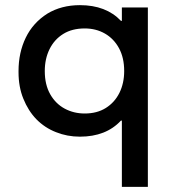

<svg xmlns="http://www.w3.org/2000/svg" viewBox="-20 -522 670 746"><path d="M554.5 204H453.5V-53.5H450Q392 9 290.5 9Q241 9 197.5 -8.5Q154 -25.5 121.5 -58.5Q89.5 -91.5 70.5 -139Q52 -184.5 52 -241.5V-246Q52 -317.5 80 -375.5Q108 -433.5 164 -469Q218.5 -502 290.5 -502Q392 -502 450 -441H453.5V-493H554.5ZM309 -81Q357 -81 391.2 -102.5Q425.5 -124 444 -161.2Q462.5 -198.5 462.5 -246Q462.5 -297.5 442.5 -334.5Q422.5 -371.5 387.8 -391.5Q353 -411.5 309 -411.5Q260 -411.5 225.5 -390Q191 -368.5 172.5 -331Q154 -293.5 154 -246Q154 -193 175 -156Q196 -119 231.2 -100Q266.5 -81 309 -81Z"/></svg>

Font: Acari Sans Neue SemiBold
Style: Regular
Weight: 600
Designer: Alfredo Marco Pradil (font), Cristiano Sobral (main changes)
Foundry: Hanken Design Co. (font), Cristiano Sobral (main changes)
Version: Version 2.459;March 19, 2022;FontCreator 14.0.0.2808 64-bit;